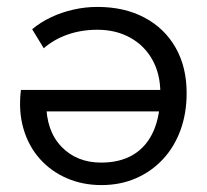

<svg xmlns="http://www.w3.org/2000/svg" viewBox="-20 -520 598 555"><path d="M273 15Q219 15 173.2 -4.8Q127.5 -24.5 95 -61Q62.5 -97.5 47.8 -148Q33 -198.5 40.5 -260H462L460.5 -198H85L113.5 -223.5Q113.5 -141.5 157.8 -95.8Q202 -50 272.5 -50Q327.5 -50 365.8 -73.2Q404 -96.5 423.8 -141.2Q443.5 -186 443.5 -251Q443.5 -306 420.5 -347.2Q397.5 -388.5 356.2 -411.2Q315 -434 261.5 -434Q215 -434 175.2 -420Q135.5 -406 106.5 -380.5L73 -435.5Q97.5 -456 127.8 -470.2Q158 -484.5 192.2 -492.2Q226.5 -500 261.5 -500Q339.5 -500 397.5 -469.2Q455.5 -438.5 487.5 -382.5Q519.5 -326.5 519.5 -251Q519.5 -192 501.5 -143.2Q483.5 -94.5 450.5 -59.2Q417.5 -24 372.5 -4.5Q327.5 15 273 15Z"/></svg>

Font: Geologica Roman ExtraLight
Style: Regular
Weight: 250
Designer: Sindre Bremnes, Frode Helland
Foundry: Monokrom Skriftforlag AS
Version: Version 1.010;gftools[0.9.28]